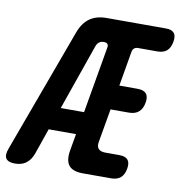

<svg xmlns="http://www.w3.org/2000/svg" viewBox="-140 -806 841 892"><g transform="rotate(10 280.0 -360.0)"><path d="M231 -94 245 -174H116L74 -53Q63 -22 42 -6Q21 10 -11 10Q-43 10 -53.5 -5.5Q-64 -21 -52 -53L163 -638Q180 -685 211.5 -707.5Q243 -730 291 -730H571Q599 -730 610 -716.5Q621 -703 616 -675Q611 -646 595 -632Q579 -618 551 -618H460Q448 -618 441 -612Q434 -606 432 -594L404 -431H490Q519 -431 531 -417Q543 -403 538 -374Q533 -345 516 -330Q499 -315 470 -315H383L356 -160Q351 -136 361 -124.5Q371 -113 394 -113H460Q489 -113 500.5 -99Q512 -85 507 -57Q502 -28 485.5 -14Q469 0 441 0H308Q260 0 241.5 -23Q223 -46 231 -94ZM264 -281 318 -593Q321 -605 316 -611.5Q311 -618 298.5 -618Q286 -618 277 -612Q268 -606 263 -593L154 -281Z"/></g></svg>

Font: Maple Mono
Style: Bold Italic
Weight: 700
Italic angle: -10°
Monospace: yes
Designer: subframe7536
Version: Version 7.000